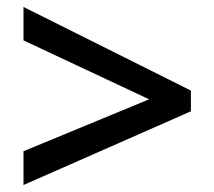

<svg xmlns="http://www.w3.org/2000/svg" viewBox="-20 -635 611 547"><path d="M46.9 -204.1 404.8 -352.1 46.9 -520V-615.2L523.9 -377V-317.9L46.9 -107.9Z"/></svg>

Font: Open Sans Semibold
Style: Regular
Weight: 600
Foundry: Ascender Corporation
Version: Version 1.10